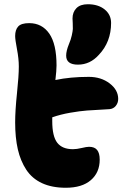

<svg xmlns="http://www.w3.org/2000/svg" viewBox="-20 -864 572 897"><path d="M344.2 -562Q289.1 -562 289.1 -604Q289.1 -626 301.8 -657.2Q311 -678.7 315.4 -698.7Q319.8 -718.8 320.3 -728.8Q320.8 -738.8 319.8 -756.1Q318.8 -773.4 318.8 -777.8Q318.8 -807.1 336.9 -825.7Q355 -844.2 390.1 -844.2Q439 -844.2 469 -819.8Q499 -795.4 499 -756.8Q499 -668 441.9 -607.9Q400.9 -562 344.2 -562ZM287.1 13.2Q222.7 13.2 176.3 -8.3Q129.9 -29.8 102.8 -71Q75.7 -112.3 63.2 -166.7Q50.8 -221.2 50.8 -292Q50.8 -346.7 59.3 -428Q67.9 -509.3 67.9 -553.2Q67.9 -589.8 59.3 -634.5Q50.8 -679.2 50.8 -695.8Q50.8 -724.6 64.9 -740.2Q79.1 -755.9 116.2 -755.9Q176.3 -755.9 210.2 -707Q244.1 -658.2 244.1 -558.1Q244.1 -534.2 238.8 -490.2Q308.1 -504.9 395 -504.9Q452.1 -504.9 492.2 -474.4Q532.2 -443.8 532.2 -401.9Q532.2 -383.3 521 -369.4Q509.8 -355.5 491.2 -354Q419.4 -350.1 386.5 -347.7Q353.5 -345.2 308.3 -337.4Q263.2 -329.6 224.1 -315.9V-297.9Q224.1 -227.1 247.6 -197Q271 -167 320.8 -167Q338.4 -167 361.6 -172.6Q384.8 -178.2 396 -178.2Q421.9 -178.2 433.8 -163.3Q445.8 -148.4 445.8 -118.2Q445.8 -58.1 404.5 -22.5Q363.3 13.2 287.1 13.2Z"/></svg>

Font: Shantell Sans Irregular
Style: Regular
Weight: 800
Designer: Stephen Nixon, Anya Danilova, Shantell Martin
Foundry: Arrow Type
Version: Version 1.006;[9816181b4]